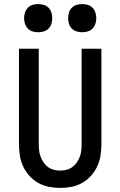

<svg xmlns="http://www.w3.org/2000/svg" viewBox="-20 -909 590 941"><path d="M275 12Q247 12 219 6.5Q191 1 166.5 -13Q142 -27 123 -48.5Q104 -70 92.5 -95.5Q81 -121 77 -149Q73 -177 73 -205V-670H170V-205Q170 -189 171.5 -173Q173 -157 178.5 -142Q184 -127 193 -113.5Q202 -100 215 -90.5Q228 -81 243.5 -77Q259 -73 275 -73Q291 -73 306.5 -77Q322 -81 335 -90.5Q348 -100 357 -113.5Q366 -127 371.5 -142Q377 -157 378.5 -173Q380 -189 380 -205V-670H477V-205Q477 -177 473 -149Q469 -121 457.5 -95.5Q446 -70 427 -48.5Q408 -27 383.5 -13Q359 1 331 6.5Q303 12 275 12ZM383 -751Q369 -751 355.5 -755Q342 -759 332 -769Q322 -779 318 -792.5Q314 -806 314 -820Q314 -834 318 -847.5Q322 -861 332 -871Q342 -881 355.5 -885Q369 -889 383 -889Q397 -889 410.5 -885Q424 -881 433.5 -871Q443 -861 447.5 -847.5Q452 -834 452 -820Q452 -806 447.5 -792.5Q443 -779 433.5 -769Q424 -759 410.5 -755Q397 -751 383 -751ZM167 -751Q153 -751 139.5 -755Q126 -759 116.5 -769Q107 -779 102.5 -792.5Q98 -806 98 -820Q98 -834 102.5 -847.5Q107 -861 116.5 -871Q126 -881 139.5 -885Q153 -889 167 -889Q181 -889 194.5 -885Q208 -881 218 -871Q228 -861 232 -847.5Q236 -834 236 -820Q236 -806 232 -792.5Q228 -779 218 -769Q208 -759 194.5 -755Q181 -751 167 -751Z"/></svg>

Font: Lode Dark
Style: Bold
Weight: 700
Monospace: yes
Designer: Belleve Invis
Foundry: Belleve Invis
Version: Version 29.2.0; ttfautohint (v1.8.3)